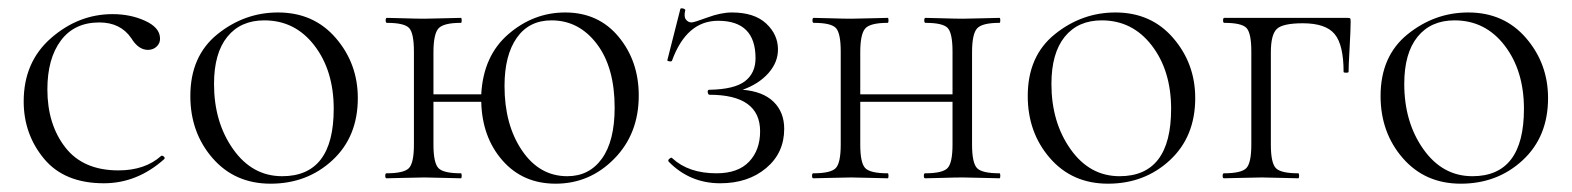

<svg xmlns="http://www.w3.org/2000/svg" viewBox="-20 -429 3782 462"><path d="M230 12Q135 12 86 -47Q37 -106 37 -185Q37 -280 103 -337.5Q169 -395 251 -395Q294 -395 329 -379Q364 -363 365 -338Q366 -326 357.5 -317.5Q349 -309 336 -309Q313 -309 296 -337Q270 -375 219 -375Q159 -375 126.5 -331.5Q94 -288 94 -214Q94 -130 137 -74.5Q180 -19 265 -19Q329 -19 368 -54Q370 -55 372.5 -53.5Q375 -52 376 -50Q377 -48 375 -46Q310 12 230 12Z M631 13Q545 13 491.5 -48.5Q438 -110 438 -198Q438 -294 503 -346.5Q568 -399 649 -399Q735 -399 788 -337.5Q841 -276 841 -193Q841 -100 780 -43.5Q719 13 631 13ZM659 -5Q783 -5 783 -167Q783 -259 736.5 -319.5Q690 -380 616 -380Q559 -380 527 -340.5Q495 -301 495 -227Q495 -135 541 -70Q587 -5 659 -5Z M1340 -399Q1420 -399 1468.5 -340.5Q1517 -282 1517 -199Q1517 -107 1458 -47Q1399 13 1317 13Q1238 13 1189 -43Q1140 -99 1138 -184H1023V-81Q1023 -37 1035 -24.5Q1047 -12 1089 -12Q1091 -12 1091 -6Q1091 0 1089 0Q1077 0 1047 -1Q1017 -2 1001 -2Q984 -2 952.5 -1Q921 0 910 0Q907 0 907 -6Q907 -12 910 -12Q952 -12 964 -24.5Q976 -37 976 -81V-305Q976 -349 964.5 -361.5Q953 -374 911 -374Q908 -374 908 -380Q908 -386 911 -386Q922 -386 952.5 -385Q983 -384 1001 -384Q1017 -384 1047.5 -385Q1078 -386 1089 -386Q1091 -386 1091 -380Q1091 -374 1089 -374Q1047 -374 1035 -360.5Q1023 -347 1023 -303V-202H1138Q1143 -295 1203.5 -347Q1264 -399 1340 -399ZM1345 -5Q1398 -5 1428.5 -47.5Q1459 -90 1459 -170Q1459 -267 1416 -323.5Q1373 -380 1307 -380Q1253 -380 1223.5 -338Q1194 -296 1194 -222Q1194 -129 1236 -67Q1278 -5 1345 -5Z M1767 -213Q1816 -209 1841.5 -184Q1867 -159 1867 -119Q1867 -61 1823.5 -24.5Q1780 12 1713 12Q1640 12 1589 -40Q1586 -44 1592 -48Q1596 -51 1598 -48Q1637 -12 1704 -12Q1756 -12 1782.5 -40Q1809 -68 1809 -113Q1809 -201 1687 -201Q1684 -201 1683 -207Q1682 -213 1687 -213Q1747 -214 1772.5 -233.5Q1798 -253 1798 -289Q1798 -379 1708 -379Q1632 -379 1597 -283Q1596 -280 1588 -282Q1585 -283 1586 -285L1617 -407Q1617 -409 1620.5 -409Q1624 -409 1626.5 -407.5Q1629 -406 1629 -405Q1625 -389 1630.5 -382Q1636 -375 1644 -375Q1650 -375 1682.5 -387Q1715 -399 1741 -399Q1795 -399 1823.5 -372.5Q1852 -346 1852 -310Q1852 -279 1829 -253Q1806 -227 1767 -213Z M2385 -12Q2387 -12 2387 -6Q2387 0 2385 0Q2373 0 2343 -1Q2313 -2 2297 -2Q2279 -2 2248 -1Q2217 0 2206 0Q2203 0 2203 -6Q2203 -12 2206 -12Q2248 -12 2260 -24.5Q2272 -37 2272 -81V-184H2050V-81Q2050 -37 2062 -24.5Q2074 -12 2116 -12Q2118 -12 2118 -6Q2118 0 2116 0Q2104 0 2074 -1Q2044 -2 2028 -2Q2011 -2 1979.5 -1Q1948 0 1937 0Q1934 0 1934 -6Q1934 -12 1937 -12Q1979 -12 1991 -24.5Q2003 -37 2003 -81V-305Q2003 -349 1991.5 -361.5Q1980 -374 1938 -374Q1935 -374 1935 -380Q1935 -386 1938 -386Q1949 -386 1979.5 -385Q2010 -384 2028 -384Q2044 -384 2074.5 -385Q2105 -386 2116 -386Q2118 -386 2118 -380Q2118 -374 2116 -374Q2074 -374 2062 -360.5Q2050 -347 2050 -303V-202H2272V-305Q2272 -349 2260.5 -361.5Q2249 -374 2207 -374Q2204 -374 2204 -380Q2204 -386 2207 -386Q2218 -386 2248.5 -385Q2279 -384 2297 -384Q2313 -384 2343.5 -385Q2374 -386 2385 -386Q2387 -386 2387 -380Q2387 -374 2385 -374Q2343 -374 2331 -360.5Q2319 -347 2319 -303V-81Q2319 -37 2331 -24.5Q2343 -12 2385 -12Z M2646 13Q2560 13 2506.5 -48.5Q2453 -110 2453 -198Q2453 -294 2518 -346.5Q2583 -399 2664 -399Q2750 -399 2803 -337.5Q2856 -276 2856 -193Q2856 -100 2795 -43.5Q2734 13 2646 13ZM2674 -5Q2798 -5 2798 -167Q2798 -259 2751.5 -319.5Q2705 -380 2631 -380Q2574 -380 2542 -340.5Q2510 -301 2510 -227Q2510 -135 2556 -70Q2602 -5 2674 -5Z M3222 -386Q3228 -386 3229 -384.5Q3230 -383 3230 -377Q3230 -358 3227.5 -314Q3225 -270 3225 -256Q3225 -254 3219 -254Q3213 -254 3213 -256Q3213 -321 3191.5 -347Q3170 -373 3115 -373Q3067 -373 3052.5 -359.5Q3038 -346 3038 -303V-81Q3038 -37 3050 -24.5Q3062 -12 3104 -12Q3106 -12 3106 -6Q3106 0 3104 0Q3092 0 3062 -1Q3032 -2 3016 -2Q2999 -2 2967.5 -1Q2936 0 2925 0Q2922 0 2922 -6Q2922 -12 2925 -12Q2967 -12 2979 -24.5Q2991 -37 2991 -81V-305Q2991 -349 2979.5 -361.5Q2968 -374 2926 -374Q2923 -374 2923 -380Q2923 -386 2926 -386Z M3495 13Q3409 13 3355.5 -48.5Q3302 -110 3302 -198Q3302 -294 3367 -346.5Q3432 -399 3513 -399Q3599 -399 3652 -337.5Q3705 -276 3705 -193Q3705 -100 3644 -43.5Q3583 13 3495 13ZM3523 -5Q3647 -5 3647 -167Q3647 -259 3600.5 -319.5Q3554 -380 3480 -380Q3423 -380 3391 -340.5Q3359 -301 3359 -227Q3359 -135 3405 -70Q3451 -5 3523 -5Z"/></svg>

Font: t
Style: Regular
Weight: 300
Designer: Christian Thalmann (Catharsis Fonts)
Version: Version 1.000;PS 002.000;hotconv 1.0.88;makeotf.lib2.5.64775